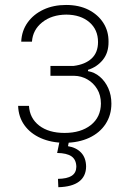

<svg xmlns="http://www.w3.org/2000/svg" viewBox="-20 -573 512 786"><path d="M54.2 -139.6H98.6Q101.6 -88.9 140.6 -58.8Q179.7 -28.8 244.1 -28.8Q311 -28.8 351.8 -61Q392.6 -93.3 393.1 -148.9Q393.1 -183.1 377.9 -208.3Q362.8 -233.4 337.9 -247.8Q313 -262.2 283.7 -262.7H186.5V-303.2H281.7Q328.6 -309.1 355 -333.5Q381.3 -357.9 381.3 -400.9Q381.3 -451.7 345.7 -482.2Q310.1 -512.7 251.5 -513.2Q191.9 -512.7 153.1 -481.9Q114.3 -451.2 110.8 -402.3H66.9Q68.8 -446.8 93 -480.7Q117.2 -514.6 158 -533.7Q198.7 -552.7 250.5 -552.7Q303.2 -552.7 342.3 -533Q381.3 -513.2 403.1 -479.2Q424.8 -445.3 424.3 -401.9Q424.8 -357.4 401.1 -328.1Q377.4 -298.8 340.3 -287.1V-281.7Q367.2 -277.3 388.9 -258.8Q410.6 -240.2 423.3 -211.9Q436 -183.6 436 -148.9Q436 -102.1 412.4 -65.7Q388.7 -29.3 345.5 -9Q302.2 11.2 244.6 11.7Q189.5 11.2 147 -7.6Q104.5 -26.4 80.1 -60.3Q55.7 -94.2 54.2 -139.6ZM225.6 -2.9H264.2L258.3 25.4Q292 30.8 312 51.8Q332 72.8 332.5 108.9Q332 148.9 303.5 170.4Q274.9 191.9 218.8 193.4L217.3 159.2Q254.9 158.7 273.4 146.7Q292 134.8 292.5 109.9Q292 80.6 272.7 67.1Q253.4 53.7 213.9 53.2Z"/></svg>

Font: Inter Tight ExtraLight
Style: Regular
Weight: 250
Designer: Rasmus Andersson
Foundry: rsms
Version: Version 3.004